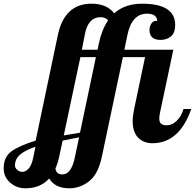

<svg xmlns="http://www.w3.org/2000/svg" viewBox="-211 -769 1055 1039"><path d="M-191 142Q-191 80 -148.5 49.5Q-106 19 -18 -8L102 -579Q138 -749 284 -749Q367 -749 407 -697Q465 -749 558 -749Q737 -749 737 -634Q737 -592 714.5 -572.5Q692 -553 658 -553Q598 -553 598 -607Q598 -625 607.5 -640.5Q617 -656 632 -656Q639 -656 640 -655Q638 -695 585 -695Q503 -695 479 -582L462 -500H727L655 -160Q651 -143 651 -128Q651 -108 660.5 -99.5Q670 -91 692 -91Q721 -91 746 -116Q771 -141 782 -179H824Q759 6 614 6Q566 6 536.5 -24Q507 -54 507 -114Q507 -141 515 -179L574 -460H454L340 80Q320 174 271 212Q222 250 164 250Q87 250 55 197Q7 250 -73 250Q-121 250 -156 219.5Q-191 189 -191 142ZM-130 128Q-130 139 -118 150Q-106 161 -90 161Q-72 161 -55.5 142.5Q-39 124 -31 83L-19 25Q-72 43 -101 66.5Q-130 90 -130 128ZM89 143Q94 175 126 175Q175 175 194 83L217 -26L128 -8L109 80Q102 114 89 143ZM134 -36 222 -51 308 -460H224ZM232 -500H317L324 -534Q339 -607 374 -659Q359 -676 334 -676Q265 -676 248 -582Z"/></svg>

Font: Lobster Two
Style: Bold Italic
Weight: 700
Designer: Pablo Impallari
Foundry: Pablo Impallari. www.impallari.com
Version: Version 1.006